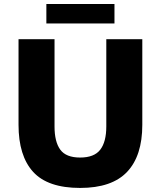

<svg xmlns="http://www.w3.org/2000/svg" viewBox="-20 -913 792 945"><path d="M71.2 -720H248.4V-290.4Q248.4 -214.8 276.8 -176.2Q305.1 -137.6 374.4 -137.6Q443.7 -137.6 473.4 -176.2Q503.2 -214.8 503.2 -290.4V-720H680.4V-298.8Q680.4 -146.1 605.6 -67.1Q530.7 12 374.4 12Q215.1 12 143.1 -67.1Q71.2 -146.1 71.2 -298.8ZM208.2 -893.2H543.4V-797.6H208.2Z"/></svg>

Font: Kufam
Style: Regular
Weight: 400
Designer: Wael Morcos, Artur Schmal
Foundry: Original Type
Version: Version 1.301; ttfautohint (v1.8.3)